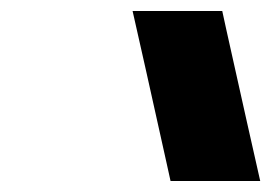

<svg xmlns="http://www.w3.org/2000/svg" viewBox="-20 -790 493 349"><path d="M244.9 -664 221 -770H384L391.4 -736L429.1 -567L453 -461H290L282.5 -495Z"/></svg>

Font: Nordica Plus
Style: NordicaClassicRgObl
Weight: 500
Version: Version 1.01